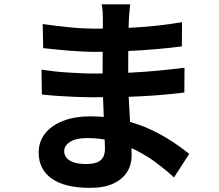

<svg xmlns="http://www.w3.org/2000/svg" viewBox="-20 -829 1040 910"><path d="M597.1 -808.6Q595.4 -793.7 593.6 -775.6Q591.8 -757.4 590.8 -737.8Q590 -718.3 589.2 -684.7Q588.5 -651.2 588.1 -611.1Q587.7 -571.1 587.7 -531.8Q587.7 -492.6 587.7 -460.6Q587.7 -419 590.1 -367.5Q592.5 -316 595.7 -263.7Q599 -211.3 601.4 -165.5Q603.8 -119.8 603.8 -90.2Q603.8 -47.6 582.1 -13.3Q560.3 21 516.7 41.2Q473 61.4 407.2 61.4Q287.1 61.4 225.2 17.4Q163.3 -26.5 163.3 -105.6Q163.3 -156.7 192.8 -195.2Q222.4 -233.7 277.9 -255.6Q333.4 -277.6 409.8 -277.6Q492 -277.6 563.4 -260.1Q634.8 -242.7 694.1 -214.9Q753.5 -187 799.3 -156.3Q845.2 -125.5 876.8 -99.8L804.6 12.1Q768.7 -21.6 724.3 -54.9Q679.9 -88.3 627.6 -115.3Q575.2 -142.3 516.6 -158.5Q458 -174.7 393.5 -174.7Q340.7 -174.7 312.4 -156.7Q284.2 -138.7 284.2 -112.8Q284.2 -94.4 296 -80.4Q307.8 -66.3 331 -59Q354.2 -51.6 388.5 -51.6Q415.6 -51.6 435.5 -57.8Q455.5 -63.9 466.4 -80.1Q477.4 -96.2 477.4 -124.5Q477.4 -147 475.5 -188.1Q473.6 -229.2 471.7 -278.6Q469.9 -327.9 468 -376.2Q466.1 -424.4 466.1 -460.6Q466.1 -496.5 466.5 -536.5Q466.9 -576.5 466.9 -615.3Q466.9 -654.1 467.2 -686.7Q467.6 -719.4 467.6 -740.3Q467.6 -753.8 466.4 -774.3Q465.1 -794.8 461.7 -808.6ZM182.4 -715.1Q209.1 -711.1 242.2 -707.1Q275.3 -703.1 309.8 -699.6Q344.3 -696.1 375.2 -694.6Q406.1 -693.1 429.2 -693.1Q531.5 -693.1 632.5 -699.5Q733.5 -705.9 842.7 -723.8L841.9 -609.2Q791.1 -602.4 723.9 -596.4Q656.7 -590.4 581.2 -586.8Q505.6 -583.2 430.2 -583.2Q398.7 -583.2 353.5 -585.8Q308.4 -588.4 263.1 -592.8Q217.9 -597.2 184.7 -600.9ZM176.8 -499Q201.2 -495 234.2 -491.2Q267.2 -487.3 301.8 -485.3Q336.4 -483.3 367.1 -481.8Q397.9 -480.3 417.8 -480.3Q510.6 -480.3 586.1 -484Q661.6 -487.8 727.6 -494Q793.5 -500.3 854.5 -508.1L853.7 -390.3Q802.2 -384.1 753.3 -379.9Q704.5 -375.7 654.2 -373Q603.8 -370.2 545.8 -369.1Q487.9 -368 416.2 -368Q387.4 -368 344.1 -369.6Q300.8 -371.2 256.4 -374.2Q211.9 -377.2 178.4 -381.2Z"/></svg>

Font: Noto Sans SC Thin
Style: Regular
Weight: 100
Designer: Ryoko NISHIZUKA 西塚涼子 (kana, bopomofo & ideographs); Paul D. Hunt (Latin, Greek & Cyrillic); Sandoll Communications 산돌커뮤니
Foundry: Adobe
Version: Version 2.004-H2;hotconv 1.0.118;makeotfexe 2.5.65603